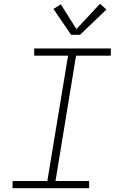

<svg xmlns="http://www.w3.org/2000/svg" viewBox="-20 -990 640 1010"><path d="M46 0V-38H229L338 -697H160V-735H563V-697H380L272 -38H449V0ZM354 -807 261 -943 300 -967 382 -837 506 -970 540 -940 401 -807Z"/></svg>

Font: Iosevka Slab XLtExObl
Style: Regular
Weight: 200
Width: 7
Italic angle: -9°
Monospace: yes
Designer: Belleve Invis
Foundry: Belleve Invis
Version: Version 11.1.1; ttfautohint (v1.8.3)